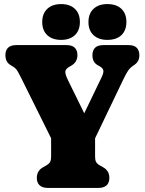

<svg xmlns="http://www.w3.org/2000/svg" viewBox="-20 -921 710 941"><path d="M425.5 -200.5 264.5 -175 82.5 -541.5Q68.5 -569.5 61.8 -578.8Q55 -588 45 -594L31.5 -602Q18.5 -610 12.5 -622.2Q6.5 -634.5 6.5 -651Q6.5 -674 19.5 -687Q32.5 -700 60 -700H306Q333.5 -700 346.5 -687Q359.5 -674 359.5 -651Q359.5 -616.5 329 -599L322 -595Q302 -584 300.2 -571.2Q298.5 -558.5 313 -528.5L435.5 -279L328 -231L478.5 -543.5Q488.5 -564.5 486.5 -575.8Q484.5 -587 469.5 -595.5L458 -602Q446 -609 439.5 -620.8Q433 -632.5 433 -651Q433 -674 446 -687Q459 -700 486.5 -700H609.5Q637.5 -700 650.2 -686.8Q663 -673.5 663 -651Q663 -635 657.2 -623.5Q651.5 -612 638.5 -603L632 -598.5Q623.5 -592.5 617 -586Q610.5 -579.5 603 -567Q595.5 -554.5 583.5 -530ZM230.5 -265.5H446V-153Q446 -136.5 451 -127.2Q456 -118 470 -110L485 -101.5Q516 -84.5 516 -49Q516 -25.5 502.5 -12.8Q489 0 462.5 0H214Q188 0 174.2 -12.8Q160.5 -25.5 160.5 -49Q160.5 -84.5 191.5 -101.5L206.5 -110Q220.5 -118 225.5 -127.2Q230.5 -136.5 230.5 -153ZM279.5 -725.5Q236.5 -725.5 211.8 -748.5Q187 -771.5 187 -813Q187 -854.5 211.8 -877.8Q236.5 -901 279.5 -901Q322.5 -901 347 -877.8Q371.5 -854.5 371.5 -813Q371.5 -772 347 -748.8Q322.5 -725.5 279.5 -725.5ZM506 -725.5Q463.5 -725.5 438.5 -748.5Q413.5 -771.5 413.5 -813Q413.5 -854.5 438.5 -877.8Q463.5 -901 506 -901Q550.5 -901 575 -877.8Q599.5 -854.5 599.5 -813Q599.5 -772 575 -748.8Q550.5 -725.5 506 -725.5Z"/></svg>

Font: Fraunces 144pt S100 Black
Style: Regular
Weight: 900
Version: Version 1.000